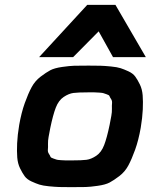

<svg xmlns="http://www.w3.org/2000/svg" viewBox="-20 -770 658 790"><path d="M141 -535 339 -750H455L580 -535H445L386 -641L281 -535ZM271 0Q241 0 224 -0.5Q207 -1 181.5 -3.5Q156 -6 142 -10.5Q128 -15 109.5 -23.5Q91 -32 81.5 -45Q72 -58 62.5 -77.5Q53 -97 51 -122Q49 -147 50.5 -180.5Q52 -214 59 -256Q68 -307 82 -346Q96 -385 110 -411Q124 -437 147 -454.5Q170 -472 187 -481Q204 -490 235.5 -494.5Q267 -499 285.5 -499.5Q304 -500 342 -500Q345 -500 347 -500Q377 -500 394 -499.5Q411 -499 436.5 -496.5Q462 -494 476 -489.5Q490 -485 508.5 -476.5Q527 -468 536.5 -455Q546 -442 555.5 -422.5Q565 -403 567 -378Q569 -353 567.5 -319.5Q566 -286 559 -244Q550 -193 536 -154Q522 -115 508 -89Q494 -63 471 -45.5Q448 -28 431 -19Q414 -10 382.5 -5.5Q351 -1 332.5 -0.5Q314 0 276 0Q273 0 271 0ZM275 -110Q317 -110 336 -112.5Q355 -115 376 -129Q397 -143 408.5 -173Q420 -203 431 -256Q435 -277 438 -293Q441 -309 440.5 -322.5Q440 -336 441 -345.5Q442 -355 437 -362.5Q432 -370 430.5 -374.5Q429 -379 419 -382Q409 -385 406 -386.5Q403 -388 388 -389Q373 -390 368 -390Q363 -390 343 -390Q301 -390 282 -387.5Q263 -385 242 -371Q221 -357 209.5 -327Q198 -297 187 -244Q183 -223 180 -207Q177 -191 177.5 -177.5Q178 -164 177 -154.5Q176 -145 181 -137.5Q186 -130 187.5 -125.5Q189 -121 199 -118Q209 -115 212 -113.5Q215 -112 230 -111Q245 -110 250 -110Q255 -110 275 -110Z"/></svg>

Font: Hermit
Style: Bold Italic
Weight: 700
Italic angle: -10°
Designer: Pablo Caro
Version: Version 2.000;PS 002.000;hotconv 1.0.88;makeotf.lib2.5.64775